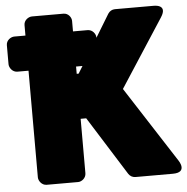

<svg xmlns="http://www.w3.org/2000/svg" viewBox="-108 -801 869 893"><g transform="rotate(-5 326.0 -355.0)"><path d="M288 -498 267 -464H258V-498ZM364 -623V-625C364 -641 349 -662 326 -662H258V-711C258 -727 244 -748 221 -748H74C58 -748 36 -734 36 -711V-662H-16C-32 -662 -54 -648 -54 -625V-536C-54 -520 -39 -498 -16 -498H36V0C36 16 51 38 74 38H221C237 38 258 23 258 0V-254H284L456 20C463 31 475 38 488 38H663C735 38 695 -20 695 -20L466 -375L671 -691C711 -752 640 -748 640 -748H461C448 -748 436 -741 429 -730Z"/></g></svg>

Font: Asimov Print
Style: E
Weight: 500
Designer: Google
Version: Version 2.000980; 2014